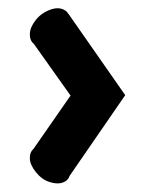

<svg xmlns="http://www.w3.org/2000/svg" viewBox="-20 -468 360 460"><path d="M140 -440Q146 -432 146 -432L280 -240L147 -47Q143 -35 130 -30.5Q117 -26 98.5 -32Q80 -38 66 -55.5Q52 -73 51.5 -88Q51 -103 60 -111L149 -239L61 -363Q51 -371 51.5 -387Q52 -403 66 -420.5Q80 -438 102.5 -445.5Q125 -453 140 -440Z"/></svg>

Font: SOV_ThonBuri
Style: Book
Weight: 400
Version: Version 1.00